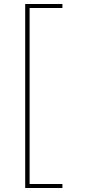

<svg xmlns="http://www.w3.org/2000/svg" viewBox="-20 -742 436 960"><path d="M292 198V178H128V-702H292V-722H106V198Z"/></svg>

Font: Perun Thin
Style: Regular
Weight: 100
Foundry: Copyright (c) Stefan Peev, Context Ltd, 2016
Version: Version 1.089